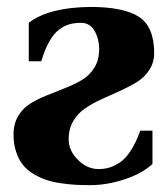

<svg xmlns="http://www.w3.org/2000/svg" viewBox="-20 -522 483 554"><path d="M178.2 -119.1Q178.2 -87.4 204.8 -60.8Q231.4 -34.2 264.2 -34.2Q280.3 -34.2 294.2 -38.1Q308.1 -42 324.7 -52.5Q341.3 -63 356.7 -86.4Q372.1 -109.9 384.8 -145H419.9V-48.8Q389.6 -21 338.9 -4.4Q288.1 12.2 241.2 12.2Q217.8 12.2 199 11.2Q180.2 10.3 156.2 6.8Q132.3 3.4 114 -2.7Q95.7 -8.8 77.1 -19.8Q58.6 -30.8 46.4 -45.9Q34.2 -61 26.6 -83.5Q19 -106 19 -133.8Q19 -165 32.7 -187.7Q46.4 -210.4 68.1 -223.6Q89.8 -236.8 116.2 -247.3Q142.6 -257.8 168.9 -268.3Q195.3 -278.8 217 -291.7Q238.8 -304.7 252.4 -326.9Q266.1 -349.1 266.1 -379.9Q266.1 -410.2 252.7 -433.1Q239.3 -456.1 213.9 -456.1Q195.3 -456.1 180.9 -452.1Q166.5 -448.2 151.1 -437Q135.7 -425.8 122.6 -402.8Q109.4 -379.9 99.1 -345.2H63V-456.1Q119.6 -500.5 240.2 -502Q336.9 -502 380.9 -473.4Q424.8 -444.8 424.8 -369.1Q424.8 -341.8 411.1 -320.6Q397.5 -299.3 375.5 -285.6Q353.5 -272 326.9 -260Q300.3 -248 273.9 -236.1Q247.6 -224.1 225.8 -209.5Q204.1 -194.8 190.9 -171.9Q177.7 -148.9 178.2 -119.1Z"/></svg>

Font: Linguistics Pro
Style: Bold
Weight: 700
Designer: Stefan Peev, Context Ltd
Foundry: Stefan Peev, Context Ltd
Version: Version 001.000